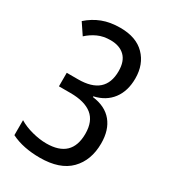

<svg xmlns="http://www.w3.org/2000/svg" viewBox="-180 -818 823 922"><g transform="rotate(30 231.5 -357.0)"><path d="M396 -549Q396 -479 361.5 -433.5Q327 -388 264 -374V-370Q336 -361 373 -316Q410 -271 410 -197Q410 -103 354.5 -46.5Q299 10 188 10Q143 10 103 2Q63 -6 29 -23V-106Q60 -87 102 -76Q144 -65 181 -65Q321 -65 321 -199Q321 -268 280.5 -300.5Q240 -333 161 -333H97V-408H160Q309 -408 309 -539Q309 -594 280.5 -621.5Q252 -649 202 -649Q162 -649 131.5 -635Q101 -621 76 -598L35 -659Q71 -691 114 -707.5Q157 -724 213 -724Q301 -724 348.5 -675.5Q396 -627 396 -549Z"/></g></svg>

Font: Avrile Sans Condensed
Style: Regular
Weight: 400
Width: 3
Designer: Monotype Design Team
Foundry: Monotype Imaging Inc.
Version: Version 2.001;September 10, 2019;FontCreator 11.5.0.2425 64-